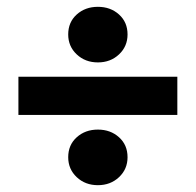

<svg xmlns="http://www.w3.org/2000/svg" viewBox="-20 -611 574 563"><path d="M34 -274V-386H500V-274ZM267 -68Q230 -68 205 -91.5Q180 -115 180 -150Q180 -186 205 -208.5Q230 -231 267 -231Q304 -231 329 -208.5Q354 -186 354 -150Q354 -115 329 -91.5Q304 -68 267 -68ZM267 -428Q230 -428 205 -451.5Q180 -475 180 -510Q180 -546 205 -568.5Q230 -591 267 -591Q304 -591 329 -568.5Q354 -546 354 -510Q354 -475 329 -451.5Q304 -428 267 -428Z"/></svg>

Font: Source Sans 3 ExtraLight ExtraBold
Style: Regular
Weight: 800
Version: Version 3.052;hotconv 1.1.0;makeotfexe 2.6.0